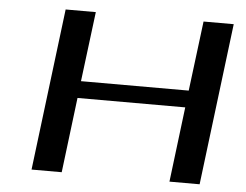

<svg xmlns="http://www.w3.org/2000/svg" viewBox="-48 -708 981 767"><g transform="rotate(5 442.0 -324.5)"><path d="M779 0 859 -649H738L703 -369H271L306 -649H185L105 0H226L263 -301H695L658 0Z"/></g></svg>

Font: Gamestation Extended
Style: Italic
Weight: 400
Width: 7
Designer: Jonas Hecksher
Foundry: Jonas Hecksher, Playtypeª, e-types AS
Version: Version 1.003